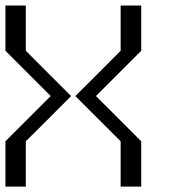

<svg xmlns="http://www.w3.org/2000/svg" viewBox="-20 -687 707 707"><path d="M424.2 -166.7 257.5 -333.3Q325.8 -400.8 424.2 -500V-666.7H500V-500L333.3 -333.3L500 -166.7V0H424.2ZM75 -166.7V0H0V-166.7L166.7 -333.3L0 -500V-666.7H75V-500L241.7 -333.3Q174.2 -265 75 -166.7Z"/></svg>

Font: 0xA000-Squareish-Mono
Style: Squareish-Mono
Weight: 400
Version: Version 0.1